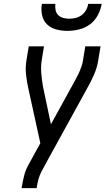

<svg xmlns="http://www.w3.org/2000/svg" viewBox="-20 -975 547 995"><path d="M170 0H92L93 -7Q98 -36 105 -64.5Q112 -93 127 -120L189 -233L127 -516Q119 -551 115 -587.5Q111 -624 117 -662L129 -735H208L196 -662Q191 -628 194 -595Q197 -562 202 -530L244 -331L364 -549Q371 -563 378.5 -576.5Q386 -590 392 -604Q398 -618 403 -632.5Q408 -647 410 -662L422 -735H501L489 -662Q483 -624 467 -587.5Q451 -551 431 -516L228 -147L195 -86Q185 -67 179.5 -47Q174 -27 171 -7ZM329 -815Q299 -815 271 -822.5Q243 -830 223.5 -849Q204 -868 198 -896.5Q192 -925 197 -955H267Q265 -939 268 -923Q271 -907 282 -896.5Q293 -886 308 -882Q323 -878 339 -878Q355 -878 372 -882Q389 -886 403 -896.5Q417 -907 426 -923Q435 -939 437 -955H507Q502 -925 487 -896.5Q472 -868 446.5 -849Q421 -830 390 -822.5Q359 -815 329 -815Z"/></svg>

Font: Iosevka Term Curly Oblique
Style: Regular
Weight: 400
Italic angle: -9°
Designer: Belleve Invis
Foundry: Belleve Invis
Version: Version 32.3.0